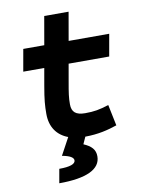

<svg xmlns="http://www.w3.org/2000/svg" viewBox="-98 -741 781 1042"><g transform="rotate(-10 293.0 -220.0)"><path d="M55.2 -396H170.9L154.3 -301.3C141.1 -226.1 138.7 -193.4 138.7 -148.4C138.7 -76.7 172.9 -27.3 233.9 -4.4L182.6 90.3C224.1 97.7 245.6 109.9 245.6 126C245.6 146.5 214.8 157.2 156.2 157.2L142.6 234.4C293 234.4 371.6 197.3 371.6 126C371.6 88.4 350.1 66.9 308.1 48.8L325.7 9.8C397.9 9.3 451.7 -4.4 502 -21.5L478 -137.7C427.2 -121.1 396.5 -115.7 347.7 -115.7C296.4 -115.7 273.9 -134.3 273.9 -177.7C273.9 -213.9 277.3 -238.3 288.6 -301.3L305.2 -396H528.8L550.3 -517.6H326.7L354 -673.8H219.7L192.4 -517.6H76.7Z"/></g></svg>

Font: Cascadia Mono PL
Style: Bold Italic
Weight: 700
Italic angle: -10°
Monospace: yes
Designer: Aaron Bell
Foundry: Saja Typeworks
Version: Version 2404.023